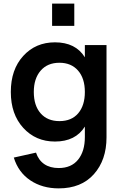

<svg xmlns="http://www.w3.org/2000/svg" viewBox="-20 -790 676 1065"><path d="M392.1 -646.5H269V-770H392.1ZM284.7 -555.2Q399.4 -555.2 450.7 -472.2V-540H570.8V-28.3Q570.8 97.7 500.7 176.3Q430.7 254.9 305.7 254.9Q214.4 254.9 147.9 210.2Q81.5 165.5 56.6 84L179.7 56.6Q193.8 98.6 225.8 120.4Q257.8 142.1 305.7 142.1Q375.5 142.1 413.1 95.7Q450.7 49.3 450.7 -29.8V-87.9Q399.4 -4.9 284.7 -4.9Q178.2 -4.9 109.1 -80.6Q40 -156.2 40 -279.8Q40 -404.3 108.9 -479.7Q177.7 -555.2 284.7 -555.2ZM309.6 -118.2Q377 -118.2 413.8 -161.6Q450.7 -205.1 450.7 -279.8Q450.7 -355.5 412.8 -398.7Q375 -441.9 309.6 -441.9Q243.2 -441.9 205.3 -397.9Q167.5 -354 167.5 -279.8Q167.5 -204.6 205.3 -161.4Q243.2 -118.2 309.6 -118.2Z"/></svg>

Font: Vela Sans Bd
Style: Bold
Weight: 700
Designer: Principal design: Mikhail Sharanda - project Manrope.
Design modification: Ravid Balaliev
Foundry: Mikhail Sharanda
Version: Version 1.001